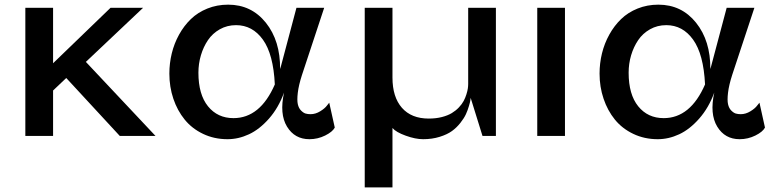

<svg xmlns="http://www.w3.org/2000/svg" viewBox="-20 -589 3375 832"><path d="M89.8 0V-555.2H210V-314.9L459 -555.2H600.1L352.1 -320.8L653.8 0H499L267.1 -251L210 -196.8V0Z M1288.6 -264.2Q1274.4 -220.2 1270.5 -187.5Q1266.6 -154.8 1270.5 -137.5Q1274.4 -120.1 1284.7 -109.9Q1294.9 -99.6 1304.4 -96.9Q1314 -94.2 1325.7 -94.2Q1347.2 -94.2 1367.4 -106.7Q1387.7 -119.1 1397 -131.8L1406.7 -144L1430.7 -36.1Q1420.9 -17.6 1388.9 -1.7Q1356.9 14.2 1320.8 14.2Q1256.8 14.2 1223.6 -40.5Q1190.4 -95.2 1210.9 -188Q1187 -122.1 1145.8 -75.2Q1104.5 -28.3 1058.8 -7.1Q1013.2 14.2 965.8 14.2Q908.2 14.2 860.1 -8.8Q812 -31.7 780.3 -70.8Q748.5 -109.9 731.2 -161.1Q713.9 -212.4 713.9 -270Q713.9 -314.9 724.4 -357.9Q734.9 -400.9 756.1 -439.2Q777.3 -477.5 807.1 -506.3Q836.9 -535.2 878.7 -552Q920.4 -568.8 968.8 -568.8Q1069.3 -568.8 1132.1 -490.5Q1194.8 -412.1 1193.8 -290Q1194.8 -293.9 1196.8 -299.8L1264.6 -555.2H1384.8ZM839.8 -273.9Q839.8 -179.7 881.3 -128.4Q922.9 -77.1 991.7 -77.1Q1107.4 -77.1 1170.9 -223.1Q1164.6 -354 1119.4 -417Q1074.2 -480 1002.9 -480Q964.4 -480 932.6 -462.2Q900.9 -444.3 881.1 -415Q861.3 -385.7 850.6 -349.4Q839.8 -313 839.8 -273.9Z M1680.7 -555.2V-252.9Q1680.7 -168.5 1721.7 -121.8Q1762.7 -75.2 1837.9 -75.2Q1869.1 -75.2 1894.8 -81.8Q1920.4 -88.4 1937.7 -98.9Q1955.1 -109.4 1968.5 -123.5Q1981.9 -137.7 1989.3 -151.6Q1996.6 -165.5 2001.2 -180.4Q2005.9 -195.3 2007.3 -205.8Q2008.8 -216.3 2008.8 -225.1V-555.2H2128.9V0H2070.8L2019.5 -165Q2019 -161.1 2018.3 -154.8Q2017.6 -148.4 2012.2 -129.9Q2006.8 -111.3 1999 -94.2Q1991.2 -77.1 1975.1 -56.6Q1959 -36.1 1938.5 -21.2Q1918 -6.3 1885.3 3.9Q1852.5 14.2 1813.5 14.2Q1780.3 14.2 1738.3 -1Q1696.3 -16.1 1680.7 -34.2V223.1H1560.5V-555.2Z M2308.1 0V-555.2H2428.2V0Z M3152.8 -264.2Q3138.7 -220.2 3134.8 -187.5Q3130.9 -154.8 3134.8 -137.5Q3138.7 -120.1 3148.9 -109.9Q3159.2 -99.6 3168.7 -96.9Q3178.2 -94.2 3189.9 -94.2Q3211.4 -94.2 3231.7 -106.7Q3252 -119.1 3261.2 -131.8L3271 -144L3294.9 -36.1Q3285.2 -17.6 3253.2 -1.7Q3221.2 14.2 3185.1 14.2Q3121.1 14.2 3087.9 -40.5Q3054.7 -95.2 3075.2 -188Q3051.3 -122.1 3010 -75.2Q2968.8 -28.3 2923.1 -7.1Q2877.4 14.2 2830.1 14.2Q2772.5 14.2 2724.4 -8.8Q2676.3 -31.7 2644.5 -70.8Q2612.8 -109.9 2595.5 -161.1Q2578.1 -212.4 2578.1 -270Q2578.1 -314.9 2588.6 -357.9Q2599.1 -400.9 2620.4 -439.2Q2641.6 -477.5 2671.4 -506.3Q2701.2 -535.2 2742.9 -552Q2784.7 -568.8 2833 -568.8Q2933.6 -568.8 2996.3 -490.5Q3059.1 -412.1 3058.1 -290Q3059.1 -293.9 3061 -299.8L3128.9 -555.2H3249ZM2704.1 -273.9Q2704.1 -179.7 2745.6 -128.4Q2787.1 -77.1 2856 -77.1Q2971.7 -77.1 3035.2 -223.1Q3028.8 -354 2983.6 -417Q2938.5 -480 2867.2 -480Q2828.6 -480 2796.9 -462.2Q2765.1 -444.3 2745.4 -415Q2725.6 -385.7 2714.8 -349.4Q2704.1 -313 2704.1 -273.9Z"/></svg>

Font: Sporting Grotesque
Style: Regular
Weight: 400
Designer: Lucas LE BIHAN
Foundry: Lucas LE BIHAN
Version: Version 2.001;PS 2.1;hotconv 1.0.88;makeotf.lib2.5.647800